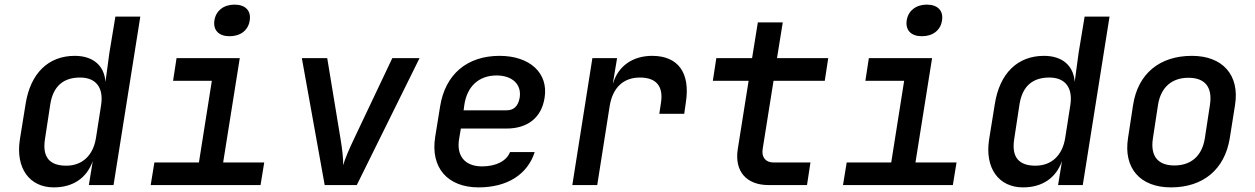

<svg xmlns="http://www.w3.org/2000/svg" viewBox="-20 -802 5440 832"><path d="M213 10C297 10 356 -31 382 -104L365 0H472L588 -730H480L454 -573L437 -447C432 -518 383 -560 304 -560C189 -560 112 -484 91 -352L66 -197C47 -73 108 10 213 10ZM267 -84C197 -84 162 -119 175 -200L198 -351C211 -431 257 -466 327 -466C396 -466 430 -422 418 -346L396 -205C384 -128 336 -84 267 -84Z M975 -645C1022 -645 1056 -671 1062 -713C1069 -755 1044 -782 996 -782C949 -782 915 -755 909 -713C903 -671 928 -645 975 -645ZM633 0H1109L1125 -98H947L1019 -550H745L730 -452H898L842 -98H649Z M1387 0H1526L1798 -550H1680L1513 -198C1493 -156 1474 -112 1467 -86C1468 -113 1463 -156 1456 -198L1398 -550H1288Z M2054 10C2178 10 2266 -46 2297 -143H2190C2175 -104 2129 -81 2069 -81C1995 -81 1956 -126 1970 -203L1977 -245H2175C2266 -245 2327 -292 2340 -379C2357 -486 2275 -560 2145 -560C2004 -560 1909 -480 1887 -340L1866 -210C1844 -75 1920 10 2054 10ZM1989 -324 1992 -347C2004 -428 2055 -475 2132 -475C2200 -475 2241 -436 2232 -379C2225 -339 2204 -324 2175 -324Z M2460 0H2568L2622 -343C2635 -422 2681 -466 2753 -466C2823 -466 2856 -429 2844 -355L2837 -309H2945L2952 -358C2972 -486 2919 -560 2806 -560C2721 -560 2659 -515 2637 -442H2636L2654 -550H2547Z M3311 0H3477L3492 -98H3331C3297 -98 3279 -122 3285 -157L3332 -452H3554L3569 -550H3347L3372 -705H3264L3239 -550H3084L3069 -452H3224L3177 -156C3162 -60 3214 0 3311 0Z M3975 -645C4022 -645 4056 -671 4062 -713C4069 -755 4044 -782 3996 -782C3949 -782 3915 -755 3909 -713C3903 -671 3928 -645 3975 -645ZM3633 0H4109L4125 -98H3947L4019 -550H3745L3730 -452H3898L3842 -98H3649Z M4413 10C4497 10 4556 -31 4582 -104L4565 0H4672L4788 -730H4680L4654 -573L4637 -447C4632 -518 4583 -560 4504 -560C4389 -560 4312 -484 4291 -352L4266 -197C4247 -73 4308 10 4413 10ZM4467 -84C4397 -84 4362 -119 4375 -200L4398 -351C4411 -431 4457 -466 4527 -466C4596 -466 4630 -422 4618 -346L4596 -205C4584 -128 4536 -84 4467 -84Z M5054 10C5194 10 5287 -68 5309 -203L5332 -348C5352 -476 5279 -560 5145 -560C5004 -560 4911 -482 4890 -347L4868 -203C4848 -74 4920 10 5054 10ZM5069 -85C4997 -85 4964 -126 4976 -203L4998 -347C5010 -424 5058 -465 5130 -465C5202 -465 5235 -424 5223 -347L5201 -203C5189 -126 5141 -85 5069 -85Z"/></svg>

Font: JetBrains Mono SemiBold
Style: Italic
Weight: 472
Italic angle: -9°
Monospace: yes
Designer: Philipp Nurullin, Konstantin Bulenkov
Foundry: JetBrains
Version: Version 2.305